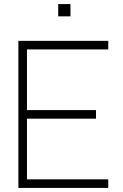

<svg xmlns="http://www.w3.org/2000/svg" viewBox="-20 -920 600 940"><path d="M265 -840V-900H325V-840ZM70 0V-720H510V-678H112V-381H450V-339H112V-42H510V0Z"/></svg>

Font: Vela Sans ExtLt
Style: Regular
Weight: 200
Designer: Principal design: Mikhail Sharanda - project Manrope.
Design modification: Ravid Balaliev
Foundry: Mikhail Sharanda
Version: Version 1.001